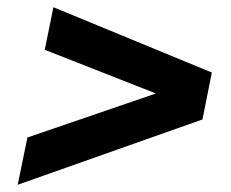

<svg xmlns="http://www.w3.org/2000/svg" viewBox="-20 -616 639 532"><path d="M29 -104 56 -235 412 -357 104 -478 128 -596 567 -415 541 -285Z"/></svg>

Font: Montserrat
Style: Bold Italic
Weight: 700
Italic angle: -11.3°
Designer: Julieta Ulanovsky
Foundry: Julieta Ulanovsky
Version: Version 9.000; ttfautohint (v1.8.4.7-5d5b)